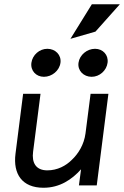

<svg xmlns="http://www.w3.org/2000/svg" viewBox="-20 -874 585 905"><path d="M430 -725 545 -854H413L312 -691ZM412 -512C449 -512 482 -541 487 -578C492 -615 465 -644 428 -644C390 -644 355 -615 350 -578C345 -541 374 -512 412 -512ZM187 -512C225 -512 260 -541 265 -578C270 -615 241 -644 203 -644C166 -644 133 -615 128 -578C123 -541 150 -512 187 -512ZM53 -149C41 -54 84 11 185 11C262 11 319 -28 362 -76L352 0H436L491 -432H407L383 -245C376 -192 349 -149 318 -120C291 -93 251 -71 203 -71C149 -71 129 -107 136 -159L171 -432H89Z"/></svg>

Font: Charger
Style: BdIt
Weight: 400
Designer: Jasper
Foundry: Cannot Into Space Fonts
Version: Version 0.98